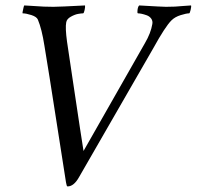

<svg xmlns="http://www.w3.org/2000/svg" viewBox="-20 -666 705 688"><path d="M171.4 -641.6Q191.9 -641.6 284.7 -646.5Q285.6 -641.6 283.2 -630.1Q280.8 -618.7 277.8 -618.2Q271.5 -618.2 260 -616.2Q248.5 -614.3 233.9 -606.2Q219.2 -598.1 217.3 -585.9Q213.4 -566.4 220.2 -516.6Q226.1 -476.6 240.5 -380.4Q254.9 -284.2 266.8 -205.3Q278.8 -126.5 279.3 -125L499.5 -511.7Q520.5 -547.4 525.9 -580.1Q527.8 -590.8 522 -599.1Q516.1 -607.4 506.1 -611.1Q496.1 -614.7 487.8 -616.5Q479.5 -618.2 474.1 -618.2Q471.2 -619.6 472.9 -631.3Q474.6 -643.1 479 -646.5Q562 -641.6 574.7 -641.6Q593.3 -641.6 606.7 -642.3Q620.1 -643.1 635.7 -644.5Q651.4 -646 664.6 -646.5Q666 -643.1 663.1 -630.6Q660.2 -618.2 657.7 -618.2Q647.9 -618.2 627.4 -611.8Q606.9 -605.5 594.2 -592.8Q571.8 -570.3 529.8 -494.1L263.2 -31.2Q244.6 2 222.2 2Q220.2 2 219.2 -1Q218.3 -3.9 217.3 -8.8L216.3 -13.7Q204.1 -88.9 180.2 -244.4Q156.2 -399.9 139.2 -502Q129.9 -562 115.7 -595.7Q111.3 -606 92.3 -612.1Q73.2 -618.2 61 -618.2Q60.1 -618.2 61.3 -624.8Q62.5 -631.3 64.2 -638.4Q65.9 -645.5 66.9 -646.5Q81.1 -646 100.8 -644.5Q120.6 -643.1 136.7 -642.3Q152.8 -641.6 171.4 -641.6Z"/></svg>

Font: Amiri
Style: Slanted
Weight: 400
Italic angle: 9°
Designer: Khaled Hosny
Version: Version 000.107